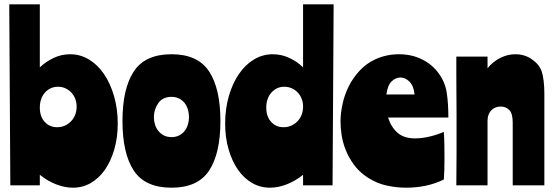

<svg xmlns="http://www.w3.org/2000/svg" viewBox="-20 -861 2572 892"><path d="M23 -841H165V-548Q192 -574 228.5 -591.5Q265 -609 306 -609Q353 -609 393.5 -584.5Q434 -560 463.5 -516.5Q493 -473 510 -414Q527 -355 527 -287Q527 -222 511 -167Q495 -112 467.5 -72.5Q440 -33 402 -11Q364 11 319 11Q281 11 241 -4.5Q201 -20 165 -49V0H28ZM165 -361Q165 -320 187.5 -295Q210 -270 245 -270Q283 -270 309.5 -297Q336 -324 336 -366Q336 -385 329.5 -402Q323 -419 311 -431.5Q299 -444 283.5 -451Q268 -458 250 -458Q213 -458 189 -431Q165 -404 165 -361Z M777 -609Q899 -609 951.5 -529Q1004 -449 1004 -299Q1004 -148 951.5 -68.5Q899 11 777 11Q654 11 601.5 -68.5Q549 -148 549 -299Q549 -449 601.5 -529Q654 -609 777 -609ZM777 -224Q797 -224 812.5 -232Q828 -240 838 -253Q848 -266 853 -282.5Q858 -299 858 -317Q858 -335 853 -352Q848 -369 838 -382Q828 -395 812.5 -403Q797 -411 777 -411Q736 -411 715.5 -382Q695 -353 695 -317Q695 -299 700 -282.5Q705 -266 715.5 -253Q726 -240 741 -232Q756 -224 777 -224Z M1525 0H1388V-49Q1352 -20 1312 -4.5Q1272 11 1234 11Q1189 11 1151 -11Q1113 -33 1085.5 -72.5Q1058 -112 1042 -167Q1026 -222 1026 -287Q1026 -355 1043 -414Q1060 -473 1089.5 -516.5Q1119 -560 1159.5 -584.5Q1200 -609 1247 -609Q1288 -609 1325 -591.5Q1362 -574 1388 -548V-841H1530ZM1217 -361Q1217 -320 1239.5 -295Q1262 -270 1297 -270Q1335 -270 1361.5 -297Q1388 -324 1388 -366Q1388 -385 1381.5 -402Q1375 -419 1363 -431.5Q1351 -444 1335 -451Q1319 -458 1301 -458Q1265 -458 1241 -431Q1217 -404 1217 -361Z M1783 -315Q1796 -272 1826 -245Q1856 -218 1909 -218Q1925 -218 1943.5 -220.5Q1962 -223 1980 -227.5Q1998 -232 2014 -237.5Q2030 -243 2042 -248Q2044 -219 2044.5 -186.5Q2045 -154 2045 -122Q2045 -69 2042 -27Q1964 11 1867 11Q1822 11 1776 1Q1730 -9 1687 -37Q1649 -62 1624.5 -95.5Q1600 -129 1586 -164.5Q1572 -200 1567 -234Q1562 -268 1562 -295Q1562 -335 1571.5 -378.5Q1581 -422 1601 -461.5Q1621 -501 1652 -534Q1683 -567 1725 -586Q1776 -609 1833 -609Q1893 -609 1941 -585Q1989 -561 2019 -519Q2048 -479 2055.5 -430Q2063 -381 2063 -315ZM1840 -501Q1819 -501 1800 -483.5Q1781 -466 1775 -422H1906Q1902 -462 1882.5 -481.5Q1863 -501 1840 -501Z M2245 -598V-544Q2269 -574 2303.5 -591.5Q2338 -609 2374 -609Q2418 -609 2452 -585Q2486 -561 2497 -528Q2502 -513 2505.5 -486.5Q2509 -460 2509 -427V0H2362V-290Q2362 -335 2345.5 -350.5Q2329 -366 2307 -366Q2278 -366 2261.5 -347.5Q2245 -329 2245 -300V0H2100Q2100 -33 2100.5 -69.5Q2101 -106 2101 -142.5Q2101 -179 2101 -215Q2101 -251 2101 -283Q2101 -302 2101 -340Q2101 -378 2100.5 -423Q2100 -468 2100 -515Q2100 -562 2100 -598Z"/></svg>

Font: Ranchers
Style: Regular
Weight: 400
Designer: Pablo Impallari, Brenda Gallo
Foundry: Pablo Impallari, Brenda Gallo
Version: Version 1.000; ttfautohint (v0.8) -G 200 -r 50